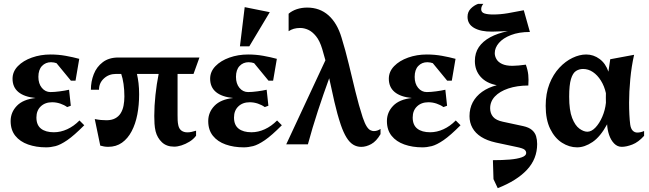

<svg xmlns="http://www.w3.org/2000/svg" viewBox="-20 -748 3362 995"><path d="M219.1 15.6Q167.5 15.6 125.6 0.8Q83.6 -14 59.4 -44.2Q35.1 -74.4 35.1 -120.6Q35.1 -166.1 67.4 -199.6Q99.6 -233.1 164.4 -240.1Q105.4 -245.9 75.2 -271.1Q45 -296.4 45 -340.1Q45 -376.8 72.5 -405.2Q100 -433.6 145.1 -449.6Q190.1 -465.6 241.9 -465.6Q282.6 -465.6 320.6 -458.7Q358.5 -451.9 390.7 -443.1L371.4 -330H347.4L272.9 -420.6Q268.2 -422.6 259.9 -424.1Q251.6 -425.6 244.6 -425.6Q216.2 -425.6 197.6 -406.1Q178.9 -386.5 178.9 -349.7Q178.9 -314.5 196.9 -292.7Q215 -270.9 241.7 -270.9Q262.4 -270.9 289.7 -274.6Q317.1 -278.2 337.9 -283L346.9 -200L328.1 -193.1Q313.1 -204.1 292.4 -211.1Q271.6 -218.1 250.1 -218.1Q213.6 -218.1 191.2 -196.6Q168.7 -175.1 168.7 -139.1Q168.7 -99.9 192.7 -81.2Q216.6 -62.6 259.1 -62.6Q294 -62.6 328 -78.1Q362 -93.5 391.9 -123.7L416.6 -98.9Q364.1 -46 328.6 -21.6Q293 2.7 267.6 9.2Q242.2 15.6 219.1 15.6Z M499.6 6.6 471.1 -131Q488.9 -127.5 503.3 -126.2Q517.7 -124.9 531.7 -124.9Q558.5 -124.9 576.7 -134.6Q594.9 -144.2 605.4 -161.2Q616 -178.2 620.3 -200.7Q624.6 -223.2 624.6 -247.9Q624.6 -282.6 620.2 -313.1Q615.7 -343.6 608.2 -364.9H580.9Q544.1 -364.9 518.6 -341.4Q493 -317.9 493 -283.1H451Q451 -325.4 465.9 -363.5Q480.7 -401.6 512.7 -425.8Q544.6 -450 593.6 -450H1013.6L982.9 -364.9H900.2V-151.2Q900.2 -137.2 900.7 -124.2Q901.2 -111.1 904.2 -98.1Q908.2 -80.1 920.4 -71.1Q932.5 -62.1 951.5 -62.1Q961.5 -62.1 972.3 -64.4Q983.1 -66.6 996.1 -70.7V-44.6Q982.1 -26 961.6 -13.6Q941.1 -1.1 920.6 5.4Q900 12 882.5 12Q843.1 12 819.1 -10.8Q795.1 -33.5 786.4 -67.5Q781.9 -87 780.7 -106.7Q779.5 -126.4 779.5 -147.1Q779.5 -198.6 785.6 -255.8Q791.7 -313 802.2 -364.9H689.7Q694.7 -343.1 697.9 -316.9Q701 -290.6 701 -259.3Q701 -203.6 691.6 -154.5Q682.1 -105.4 662.2 -67.8Q642.4 -30.1 612.2 -8.6Q582 12.9 540.7 12.9Q529.4 12.9 519.2 11.1Q509.1 9.2 499.6 6.6Z M1243.1 15.6Q1191.5 15.6 1149.6 0.8Q1107.6 -14 1083.4 -44.2Q1059.1 -74.4 1059.1 -120.6Q1059.1 -166.1 1091.4 -199.6Q1123.6 -233.1 1188.4 -240.1Q1129.4 -245.9 1099.2 -271.1Q1069 -296.4 1069 -340.1Q1069 -376.8 1096.5 -405.2Q1124 -433.6 1169.1 -449.6Q1214.1 -465.6 1265.9 -465.6Q1306.6 -465.6 1344.6 -458.7Q1382.5 -451.9 1414.7 -443.1L1395.4 -330H1371.4L1296.9 -420.6Q1292.2 -422.6 1283.9 -424.1Q1275.6 -425.6 1268.6 -425.6Q1240.2 -425.6 1221.6 -406.1Q1202.9 -386.5 1202.9 -349.7Q1202.9 -314.5 1220.9 -292.7Q1239 -270.9 1265.7 -270.9Q1286.4 -270.9 1313.7 -274.6Q1341.1 -278.2 1361.9 -283L1370.9 -200L1352.1 -193.1Q1337.1 -204.1 1316.4 -211.1Q1295.6 -218.1 1274.1 -218.1Q1237.6 -218.1 1215.2 -196.6Q1192.7 -175.1 1192.7 -139.1Q1192.7 -99.9 1216.7 -81.2Q1240.6 -62.6 1283.1 -62.6Q1318 -62.6 1352 -78.1Q1386 -93.5 1415.9 -123.7L1440.6 -98.9Q1388.1 -46 1352.6 -21.6Q1317 2.7 1291.6 9.2Q1266.2 15.6 1243.1 15.6ZM1223.4 -507.9 1248.1 -711 1378 -684.9 1272 -507.9Z M1463.3 0 1666.4 -435.6 1649.9 -493.9Q1637 -536.8 1617.7 -560.4Q1598.5 -584 1577.3 -593.6Q1556.1 -603.1 1535.6 -603.1Q1517.7 -603.1 1502.8 -598.9Q1487.9 -594.6 1475.7 -586.3V-676.9Q1493.7 -692.4 1518.7 -700.6Q1543.7 -708.7 1571.9 -708.7Q1637.1 -708.7 1682.3 -668.6Q1727.5 -628.4 1750.1 -552.7Q1770.5 -486.9 1787.7 -415.1Q1805 -343.2 1822.1 -272.9Q1839.2 -202.5 1859.6 -139.7Q1870.6 -107.7 1880.4 -92.6Q1890.2 -77.5 1899.8 -73.1Q1909.4 -68.6 1917 -68.6Q1927.5 -68.6 1936.4 -71.9Q1945.2 -75.1 1952 -79.9V-52.9Q1930.4 -15.9 1904 -1.4Q1877.6 13.1 1851.9 13.1Q1829.2 13.1 1810.3 1.6Q1791.4 -10 1775.8 -35.3Q1760.1 -60.6 1746.1 -101.1Q1727.3 -157.4 1713 -220.2Q1698.7 -283 1686 -342.5Q1656.1 -260.8 1627.2 -172.6Q1598.4 -84.5 1575.6 0Z M2169.1 15.6Q2117.5 15.6 2075.6 0.8Q2033.6 -14 2009.4 -44.2Q1985.1 -74.4 1985.1 -120.6Q1985.1 -166.1 2017.4 -199.6Q2049.6 -233.1 2114.4 -240.1Q2055.4 -245.9 2025.2 -271.1Q1995 -296.4 1995 -340.1Q1995 -376.8 2022.5 -405.2Q2050 -433.6 2095.1 -449.6Q2140.1 -465.6 2191.9 -465.6Q2232.6 -465.6 2270.6 -458.7Q2308.5 -451.9 2340.7 -443.1L2321.4 -330H2297.4L2222.9 -420.6Q2218.2 -422.6 2209.9 -424.1Q2201.6 -425.6 2194.6 -425.6Q2166.2 -425.6 2147.6 -406.1Q2128.9 -386.5 2128.9 -349.7Q2128.9 -314.5 2146.9 -292.7Q2165 -270.9 2191.7 -270.9Q2212.4 -270.9 2239.7 -274.6Q2267.1 -278.2 2287.9 -283L2296.9 -200L2278.1 -193.1Q2263.1 -204.1 2242.4 -211.1Q2221.6 -218.1 2200.1 -218.1Q2163.6 -218.1 2141.2 -196.6Q2118.7 -175.1 2118.7 -139.1Q2118.7 -99.9 2142.7 -81.2Q2166.6 -62.6 2209.1 -62.6Q2244 -62.6 2278 -78.1Q2312 -93.5 2341.9 -123.7L2366.6 -98.9Q2314.1 -46 2278.6 -21.6Q2243 2.7 2217.6 9.2Q2192.2 15.6 2169.1 15.6Z M2559.4 227.1 2537.4 180.3 2534.4 82.1Q2582.3 82.1 2621.4 78.9Q2660.5 75.6 2683.7 67.3Q2706.9 59 2706.9 45Q2706.9 34.8 2698.1 27.4Q2689.2 20 2655.9 13.4L2549.1 -9.4Q2503.4 -19.6 2473.4 -38.8Q2443.5 -57.9 2428.3 -85.3Q2413.1 -112.6 2413.1 -146.1Q2413.1 -185.9 2429.9 -217.8Q2446.8 -249.6 2478.5 -272.3Q2510.3 -294.9 2554.4 -306.5Q2500.5 -316.5 2470.7 -350Q2440.9 -383.5 2440.9 -432Q2440.9 -473.5 2461.4 -503.8Q2482 -534 2520.2 -554.8Q2558.5 -575.5 2611.4 -586.6L2530.1 -584.1Q2472.1 -583.5 2437.5 -603Q2402.9 -622.5 2402.9 -660.9Q2402.9 -686.4 2419.6 -703.3Q2436.3 -720.2 2457.4 -727.9H2484.7Q2473.7 -715 2473.7 -700Q2473.7 -684 2490.4 -678.4Q2507 -672.9 2535.7 -672.9Q2572.9 -672.9 2611.6 -679.5Q2650.3 -686.1 2694.4 -694.9L2726.1 -582.3Q2669 -582.3 2628.1 -566.4Q2587.1 -550.6 2565.6 -525.6Q2544 -500.6 2544 -472.4Q2544 -456.9 2552.8 -441.5Q2561.6 -426.1 2582 -416.5Q2602.4 -406.9 2635.9 -406.9Q2647.1 -406.9 2667.6 -408.6Q2688.1 -410.4 2705.1 -412.9Q2715.4 -383.9 2717.7 -359.5Q2720.1 -335.1 2717.9 -304.9Q2658.6 -304.5 2614 -289.4Q2569.4 -274.3 2544.7 -248.1Q2520.1 -221.9 2520.1 -187Q2520.1 -160.5 2535.4 -142.4Q2550.8 -124.4 2586.3 -117.1L2690.9 -94.6Q2721.1 -88 2736.9 -74.2Q2752.7 -60.5 2758.2 -42Q2763.7 -23.5 2763.7 -1.6Q2763.7 75.3 2711.1 131.7Q2658.5 188.2 2559.4 227.1Z M2970.8 15.6Q2930 15.6 2892.4 -8.3Q2854.8 -32.3 2831.3 -80.2Q2807.9 -128.1 2807.9 -199.1Q2807.9 -263.7 2827.4 -313.3Q2846.9 -362.9 2878.7 -396.9Q2910.5 -430.9 2947.1 -448.2Q2983.6 -465.6 3017.8 -465.6Q3055.8 -465.6 3087.2 -442.4Q3118.6 -419.2 3133 -376.6Q3135.4 -390.4 3137.8 -409.9Q3140.3 -429.5 3142.4 -441L3266.1 -464Q3252.5 -404.1 3246.3 -337.7Q3240.1 -271.3 3240.1 -216.4Q3240.1 -182.9 3241.6 -154.2Q3243 -125.5 3245.9 -102.9Q3249 -81.1 3258.9 -71.1Q3268.7 -61 3282.9 -61Q3290.7 -61 3300.1 -63.1Q3309.4 -65.1 3317.9 -69.1V-44.1Q3287.9 -10.9 3257 1Q3226.1 12.9 3202 12.9Q3179.4 12.9 3162.4 -4.6Q3145.5 -22.1 3136.4 -49.2Q3127.4 -76.3 3126.3 -103.9Q3091 -39.1 3050.3 -11.8Q3009.6 15.6 2970.8 15.6ZM3023.9 -65.4Q3045.1 -65.4 3065.6 -86.8Q3086.1 -108.2 3101.1 -142.7Q3116.1 -177.1 3120.1 -215.5Q3119.5 -229.1 3119.7 -240.7Q3119.9 -252.2 3120 -265.3Q3112 -301.6 3094.1 -330.2Q3076.3 -358.8 3052.6 -374.7Q3028.9 -390.6 3001.6 -390.6Q2981.5 -390.6 2965 -380.1Q2948.5 -369.6 2939.1 -338.9Q2929.6 -308.1 2929.6 -246.9Q2929.6 -176 2945 -136.7Q2960.4 -97.4 2982.6 -81.4Q3004.7 -65.4 3023.9 -65.4Z"/></svg>

Font: Ancizar Serif Light
Style: Regular
Weight: 300
Designer: Cesar Puertas, Viviana Monsalve, Julian Moncada, Julian Prieto, Jose Castro, Felipe Aragon, Mariel Hernandez, Sara Alarc
Version: Version 8.100